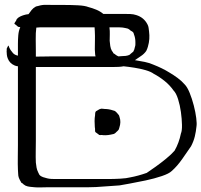

<svg xmlns="http://www.w3.org/2000/svg" viewBox="-20 -759 854 814"><path d="M790 -139Q775 -117 753 -85.5Q731 -54 708 -34Q697 -23 666 -12.5Q635 -2 597.5 6Q560 14 529 19.5Q498 25 487 27Q465 28 437.5 30.5Q410 33 387 34Q372 35 350 35Q328 35 306 35Q284 35 269 35H178Q165 35 152.5 35.5Q140 36 128 35Q118 34 107.5 33Q97 32 88 28Q86 27 83.5 25Q81 23 79 22Q78 20 75.5 18.5Q73 17 71 16Q69 14 68 11Q67 8 65 6Q64 3 62.5 0.5Q61 -2 60 -5Q57 -13 57 -22.5Q57 -32 56 -40Q55 -63 55.5 -92.5Q56 -122 56 -144V-478Q53 -478 49.5 -479Q46 -480 43 -481Q21 -490 13 -511Q10 -518 9 -527Q8 -536 8 -543Q9 -545 8.5 -548.5Q8 -552 9 -554Q11 -559 14 -564Q15 -565 15 -565.5Q15 -566 15 -566Q16 -566 17.5 -562.5Q19 -559 19 -558Q22 -551 26 -545.5Q30 -540 35 -534Q42 -526 56 -523V-573Q56 -591 57.5 -609.5Q59 -628 66 -644Q59 -644 56 -646Q54 -647 52 -649.5Q50 -652 48 -653L41 -658Q41 -660 43 -663.5Q45 -667 46 -668Q48 -670 49 -673Q50 -676 51 -678Q57 -685 65.5 -689Q74 -693 81 -695Q90 -698 101 -699Q107 -708 114 -716.5Q121 -725 130 -730Q133 -732 136.5 -732.5Q140 -733 143 -734Q159 -739 176 -738.5Q193 -738 209 -738Q224 -738 253 -738Q282 -738 311 -736.5Q340 -735 355 -729Q371 -725 388 -718Q405 -711 418 -700H507Q520 -700 533 -699.5Q546 -699 558 -695Q590 -685 605 -656Q609 -649 610 -641Q611 -633 612 -625Q614 -610 613 -594Q612 -578 607 -561Q606 -557 604 -552Q602 -547 600 -543Q591 -530 577 -521Q563 -512 552 -504Q572 -501 593.5 -496.5Q615 -492 630 -485Q648 -478 665.5 -469.5Q683 -461 699 -451Q716 -441 733 -428.5Q750 -416 763 -401Q774 -390 784 -365.5Q794 -341 801.5 -312Q809 -283 812 -258.5Q815 -234 813 -223Q811 -202 806 -181Q801 -160 790 -139ZM288 -700H310Q305 -700 299.5 -700Q294 -700 288 -700ZM470 -527Q475 -523 482 -520Q489 -521 496 -521Q504 -521 512.5 -522Q521 -523 528 -526Q530 -527 531.5 -528.5Q533 -530 534 -531Q536 -533 539.5 -535.5Q543 -538 545 -540Q550 -548 552 -560Q554 -565 554 -571Q554 -577 554 -581Q554 -598 548 -613Q547 -615 546.5 -618Q546 -621 544 -622Q543 -624 539.5 -626Q536 -628 534 -629Q532 -631 529.5 -633Q527 -635 525 -636Q522 -638 518.5 -638.5Q515 -639 512 -640Q500 -643 487 -643Q474 -643 461 -643H444Q446 -628 445.5 -613Q445 -598 445 -586Q446 -575 447.5 -564Q449 -553 455 -542Q457 -541 458.5 -538Q460 -535 461 -533Q463 -532 465.5 -530.5Q468 -529 470 -527ZM132 -542V-519Q152 -519 172 -519.5Q192 -520 205 -520H385Q383 -527 383 -534.5Q383 -542 382 -549Q382 -569 382.5 -588Q383 -607 382 -626Q382 -630 381.5 -634.5Q381 -639 381 -643H163Q156 -643 148.5 -643Q141 -643 134 -642Q131 -620 131.5 -592Q132 -564 132 -542ZM602 -26Q617 -36 639.5 -52Q662 -68 684.5 -86.5Q707 -105 720 -120Q739 -153 747 -193Q752 -204 751.5 -229.5Q751 -255 747 -284Q743 -313 735 -338.5Q727 -364 716 -375Q700 -398 677.5 -416Q655 -434 632 -446Q620 -455 597.5 -461.5Q575 -468 549.5 -472Q524 -476 504 -478Q494 -476 483 -475.5Q472 -475 462 -475H132V-163Q132 -141 131.5 -117Q131 -93 132 -70Q133 -59 135 -48.5Q137 -38 142 -28Q144 -23 147 -18Q153 -11 162.5 -8Q172 -5 180 -3Q188 -1 197 -0.5Q206 0 214 0H393Q408 0 435.5 0Q463 0 490 -1.5Q517 -3 532 -7Q565 -13 602 -26ZM462 -191Q450 -188 439 -186.5Q428 -185 416 -186Q413 -187 408.5 -186.5Q404 -186 400 -187Q399 -188 397.5 -189.5Q396 -191 394 -192Q392 -194 388.5 -196Q385 -198 384 -200Q383 -202 383 -206Q383 -210 383 -213Q383 -216 382 -220Q381 -232 381 -245.5Q381 -259 383 -270Q383 -273 383.5 -278.5Q384 -284 386 -286Q387 -288 388 -288Q389 -288 390 -289Q394 -291 397.5 -293.5Q401 -296 405 -297Q409 -299 414.5 -298Q420 -297 424 -297Q441 -297 459 -291Q461 -290 464 -289.5Q467 -289 469 -287Q471 -286 473.5 -283Q476 -280 478 -278Q482 -274 483 -272Q485 -270 485.5 -267Q486 -264 487 -262Q494 -242 486 -218Q485 -216 484.5 -213Q484 -210 482 -208Q481 -206 478.5 -204Q476 -202 474 -200Q472 -198 469.5 -195.5Q467 -193 462 -191Z"/></svg>

Font: Rubik Vinyl
Style: Regular
Weight: 400
Designer: Hubert and Fischer, NaN
Foundry: Hubert and Fischer, NaN
Version: Version 2.200